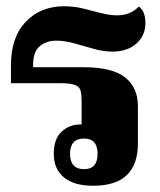

<svg xmlns="http://www.w3.org/2000/svg" viewBox="-20 -582 512 614"><path d="M278 12Q216 12 184 -15Q152 -42 152 -90Q152 -138 177 -161Q202 -184 237 -184Q239 -184 241 -184V-256Q241 -278 238 -291Q235 -304 220.5 -310Q206 -316 172 -316H15V-373Q15 -463 62.5 -512.5Q110 -562 185 -562Q217 -562 247 -554.5Q277 -547 304 -540Q331 -533 355 -533Q397 -533 424 -561Q445 -546 445 -508Q445 -468 416 -442.5Q387 -417 340 -417Q310 -417 279 -426Q248 -435 217.5 -443.5Q187 -452 159 -452Q129 -452 107.5 -434.5Q86 -417 86 -375V-367H248Q339 -367 380 -334.5Q421 -302 421 -243V-122Q421 -57 386 -22.5Q351 12 278 12ZM249 -41Q292 -41 292 -90Q292 -139 249 -139Q204 -139 204 -90Q204 -41 249 -41Z"/></svg>

Font: Noto Serif Thai SemiCondensed Black
Style: Regular
Weight: 900
Width: 4
Designer: Monotype Design Team
Foundry: Monotype Imaging Inc.
Version: Version 2.002; ttfautohint (v1.8.4.7-5d5b)